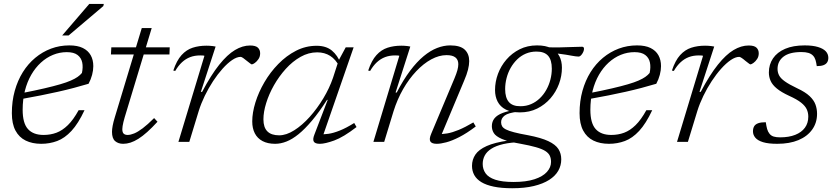

<svg xmlns="http://www.w3.org/2000/svg" viewBox="-20 -736 4334 996"><path d="M326.5 -465.5Q289.5 -465.5 255.2 -451.5Q221 -437.5 192.2 -411.2Q163.5 -385 142.2 -348.2Q121 -311.5 109.2 -265.5Q97.5 -219.5 97.5 -166.5Q97.5 -97 125 -66.5Q152.5 -36 206 -36Q242 -36 272.8 -47.5Q303.5 -59 332 -86.8Q360.5 -114.5 388 -164.5H418.5Q386 -95 350.8 -57Q315.5 -19 276.5 -4.5Q237.5 10 194 10Q147.5 10 113.2 -6.8Q79 -23.5 60.2 -58.8Q41.5 -94 41.5 -149Q41.5 -211 56.5 -264.8Q71.5 -318.5 98.5 -361.8Q125.5 -405 162.8 -436Q200 -467 244.8 -483.8Q289.5 -500.5 339.5 -500.5Q382.5 -500.5 409.8 -487Q437 -473.5 450.5 -449.5Q464 -425.5 464 -393Q464 -371.5 457.8 -347.8Q451.5 -324 439.5 -301.5Q402.5 -290.5 363 -280Q323.5 -269.5 281 -260Q238.5 -250.5 192 -241.2Q145.5 -232 95 -223L96 -253.5Q162.5 -266.5 210.8 -277.8Q259 -289 292.2 -298.8Q325.5 -308.5 347.2 -318Q369 -327.5 382.5 -337Q396 -346.5 405 -357.5Q411.5 -387.5 406.5 -411.8Q401.5 -436 382.2 -450.8Q363 -465.5 326.5 -465.5ZM302.5 -552 443 -715.5H518.5L516 -704.5L336 -552Z M555.5 -453.5 557.5 -490.5H860.5L859 -453.5ZM627 -128Q623 -114.5 620.2 -102.8Q617.5 -91 616 -82Q614.5 -73 614.5 -66Q614.5 -49 621.8 -42.5Q629 -36 642 -36Q657 -36 676 -43.8Q695 -51.5 720.2 -70.5Q745.5 -89.5 779.5 -123.5L797 -104.5Q768.5 -73.5 744 -51.5Q719.5 -29.5 698 -16Q676.5 -2.5 657 3.8Q637.5 10 619 10Q593.5 10 577.2 -4Q561 -18 561 -52Q561 -65.5 564.5 -84.2Q568 -103 576 -129L715.5 -590.5H767Z M1040.5 -446.5Q1036.5 -448 1030.5 -448.2Q1024.5 -448.5 1018.5 -448.5Q990 -448.5 966.8 -439.8Q943.5 -431 924.2 -413.2Q905 -395.5 889 -368L879 -370Q896.5 -422.5 921.8 -450.2Q947 -478 979.5 -488.5Q1012 -499 1051 -499Q1059 -499 1067.2 -498.5Q1075.5 -498 1083.8 -497Q1092 -496 1098.5 -494.5L1022 -259.5H1028.5Q1075 -347.5 1117.2 -400.2Q1159.5 -453 1199 -476.5Q1238.5 -500 1277 -500Q1306 -500 1317.8 -488.8Q1329.5 -477.5 1329.5 -459.5Q1329.5 -442.5 1321 -429.8Q1312.5 -417 1302 -409.5Q1291.5 -402 1286 -402Q1284 -402 1276.2 -408Q1268.5 -414 1259.5 -421Q1250.5 -429 1241.5 -435Q1232.5 -441 1228.5 -441Q1208.5 -441 1184.2 -424.5Q1160 -408 1134.5 -379.5Q1109 -351 1085.2 -314.8Q1061.5 -278.5 1042.2 -238.8Q1023 -199 1011 -160.5L962 0H905.5Z M1611 -38 1680 -218H1676.5Q1635 -153.5 1598.2 -110Q1561.5 -66.5 1528.8 -40Q1496 -13.5 1466 -1.8Q1436 10 1407.5 10Q1368.5 10 1341.8 -4.2Q1315 -18.5 1301.8 -44.5Q1288.5 -70.5 1288.5 -106Q1288.5 -151.5 1305 -204.8Q1321.5 -258 1351.8 -309.8Q1382 -361.5 1423.8 -404.2Q1465.5 -447 1515.8 -472.8Q1566 -498.5 1622.5 -498.5Q1671.5 -498.5 1701.5 -473.8Q1731.5 -449 1747.5 -406.5L1741 -390Q1722 -427.5 1693 -446Q1664 -464.5 1625.5 -464.5Q1580.5 -464.5 1539 -441Q1497.5 -417.5 1462.5 -378.8Q1427.5 -340 1401.2 -293.8Q1375 -247.5 1360.8 -201.2Q1346.5 -155 1346.5 -117Q1346.5 -75 1367 -54.5Q1387.5 -34 1428 -34Q1465 -34 1506.2 -60Q1547.5 -86 1586.5 -129.5Q1625.5 -173 1657.2 -225.8Q1689 -278.5 1707.5 -332.5L1736.5 -422L1773.5 -490.5H1814.5L1651 -19L1637.5 -40Q1657.5 -38 1683.5 -41.8Q1709.5 -45.5 1742.8 -58.8Q1776 -72 1817.5 -98L1829.5 -77Q1761.5 -24.5 1713.8 -7.2Q1666 10 1639.5 10Q1614.5 10 1607.8 -1.5Q1601 -13 1611 -38Z M1900 -368 1890 -370Q1907.5 -422.5 1932.8 -450.2Q1958 -478 1990.5 -488.5Q2023 -499 2062 -499Q2070 -499 2078.2 -498.5Q2086.5 -498 2094.5 -497Q2102.5 -496 2108.5 -494.5L2032 -256H2038Q2072.5 -322.5 2107.5 -369Q2142.5 -415.5 2177.5 -444.5Q2212.5 -473.5 2247.2 -487Q2282 -500.5 2315.5 -500.5Q2367.5 -500.5 2390.8 -478.5Q2414 -456.5 2414 -419Q2414 -399.5 2407.8 -374.5Q2401.5 -349.5 2387.5 -317L2263 -20L2254 -41Q2274.5 -39.5 2300.5 -44Q2326.5 -48.5 2359.8 -62.2Q2393 -76 2435.5 -101L2448 -80Q2401 -44.5 2362.8 -25Q2324.5 -5.5 2295.2 2.2Q2266 10 2245.5 10Q2220 10 2212.5 -2.2Q2205 -14.5 2217 -42.5L2338 -330.5Q2348 -354.5 2352.8 -372Q2357.5 -389.5 2357.5 -403Q2357.5 -426 2342.5 -438Q2327.5 -450 2296.5 -450Q2257.5 -450 2217 -428Q2176.5 -406 2139 -366.2Q2101.5 -326.5 2071.2 -273.8Q2041 -221 2021.5 -159L1973 0H1917L2051.5 -446.5Q2047.5 -448 2041.5 -448.2Q2035.5 -448.5 2029.5 -448.5Q2001 -448.5 1977.8 -439.8Q1954.5 -431 1935.2 -413.2Q1916 -395.5 1900 -368Z M2982 -442.5Q2974.5 -442.5 2965.5 -443.8Q2956.5 -445 2944.5 -447.2Q2932.5 -449.5 2916.2 -452.2Q2900 -455 2878 -457.5Q2856 -460 2826 -461.5L2803.5 -491.5Q2845.5 -489.5 2883.8 -490.2Q2922 -491 2952 -492.2Q2982 -493.5 2999.5 -493.5Q3004.5 -493.5 3007 -490.8Q3009.5 -488 3009.5 -483Q3009.5 -476.5 3006.8 -469.5Q3004 -462.5 2999.8 -456.2Q2995.5 -450 2990.8 -446.2Q2986 -442.5 2982 -442.5ZM2680 -185Q2710 -185 2735.2 -196Q2760.5 -207 2780.2 -226Q2800 -245 2814 -270Q2828 -295 2835.2 -323Q2842.5 -351 2842.5 -380Q2842.5 -425 2823.2 -446.8Q2804 -468.5 2763 -468.5Q2733 -468.5 2707.8 -457.8Q2682.5 -447 2662.8 -427.8Q2643 -408.5 2629 -383.8Q2615 -359 2607.8 -330.8Q2600.5 -302.5 2600.5 -274Q2600.5 -229 2619.8 -206.8Q2639 -184.5 2680 -185ZM2766 -500.5Q2811 -500.5 2839.5 -485.8Q2868 -471 2881.5 -445Q2895 -419 2895 -384.5Q2895 -342 2879.8 -300.8Q2864.5 -259.5 2835.8 -226.2Q2807 -193 2767 -173Q2727 -153 2677 -153Q2632 -153 2603.5 -167.8Q2575 -182.5 2561.5 -208.8Q2548 -235 2548 -269Q2548 -311.5 2563.2 -352.8Q2578.5 -394 2607.2 -427.2Q2636 -460.5 2676 -480.5Q2716 -500.5 2766 -500.5ZM2637 240.5Q2581 240.5 2541.5 232.2Q2502 224 2477 208.8Q2452 193.5 2440.2 172Q2428.5 150.5 2428.5 124.5Q2428.5 92 2446 66Q2463.5 40 2504.8 21.5Q2546 3 2617 -7L2639.5 -19.5L2685.5 1Q2629 2.5 2590.5 11.5Q2552 20.5 2528.5 35.8Q2505 51 2494.5 71Q2484 91 2484 114.5Q2484 142 2499 163.2Q2514 184.5 2549.2 196.2Q2584.5 208 2644 208Q2709.5 208 2752.8 193.8Q2796 179.5 2817.2 155.8Q2838.5 132 2838.5 104Q2838.5 85.5 2832 71.8Q2825.5 58 2808.5 47.2Q2791.5 36.5 2760 27.5Q2728.5 18.5 2679 9.5Q2615 -1.5 2583.5 -15.2Q2552 -29 2541.8 -45.5Q2531.5 -62 2531.5 -81.5Q2531.5 -105 2545 -122Q2558.5 -139 2587.8 -150.2Q2617 -161.5 2663.5 -167.5L2667 -156.5Q2616 -150.5 2597.8 -136.5Q2579.5 -122.5 2579.5 -102Q2579.5 -90 2584.8 -81Q2590 -72 2604.5 -64.5Q2619 -57 2646.8 -49.8Q2674.5 -42.5 2719.5 -34.5Q2787 -21.5 2824.5 -3.8Q2862 14 2876.8 37.2Q2891.5 60.5 2891.5 90.5Q2891.5 122.5 2876 149.8Q2860.5 177 2828.8 197.2Q2797 217.5 2749.2 229Q2701.5 240.5 2637 240.5Z M3271.5 -465.5Q3234.5 -465.5 3200.2 -451.5Q3166 -437.5 3137.2 -411.2Q3108.5 -385 3087.2 -348.2Q3066 -311.5 3054.2 -265.5Q3042.5 -219.5 3042.5 -166.5Q3042.5 -97 3070 -66.5Q3097.5 -36 3151 -36Q3187 -36 3217.8 -47.5Q3248.5 -59 3277 -86.8Q3305.5 -114.5 3333 -164.5H3363.5Q3331 -95 3295.8 -57Q3260.5 -19 3221.5 -4.5Q3182.5 10 3139 10Q3092.5 10 3058.2 -6.8Q3024 -23.5 3005.2 -58.8Q2986.5 -94 2986.5 -149Q2986.5 -211 3001.5 -264.8Q3016.5 -318.5 3043.5 -361.8Q3070.5 -405 3107.8 -436Q3145 -467 3189.8 -483.8Q3234.5 -500.5 3284.5 -500.5Q3327.5 -500.5 3354.8 -487Q3382 -473.5 3395.5 -449.5Q3409 -425.5 3409 -393Q3409 -371.5 3402.8 -347.8Q3396.5 -324 3384.5 -301.5Q3347.5 -290.5 3308 -280Q3268.5 -269.5 3226 -260Q3183.5 -250.5 3137 -241.2Q3090.5 -232 3040 -223L3041 -253.5Q3107.5 -266.5 3155.8 -277.8Q3204 -289 3237.2 -298.8Q3270.5 -308.5 3292.2 -318Q3314 -327.5 3327.5 -337Q3341 -346.5 3350 -357.5Q3356.5 -387.5 3351.5 -411.8Q3346.5 -436 3327.2 -450.8Q3308 -465.5 3271.5 -465.5Z M3627 -446.5Q3623 -448 3617 -448.2Q3611 -448.5 3605 -448.5Q3576.5 -448.5 3553.2 -439.8Q3530 -431 3510.8 -413.2Q3491.5 -395.5 3475.5 -368L3465.5 -370Q3483 -422.5 3508.2 -450.2Q3533.5 -478 3566 -488.5Q3598.5 -499 3637.5 -499Q3645.5 -499 3653.8 -498.5Q3662 -498 3670.2 -497Q3678.5 -496 3685 -494.5L3608.5 -259.5H3615Q3661.5 -347.5 3703.8 -400.2Q3746 -453 3785.5 -476.5Q3825 -500 3863.5 -500Q3892.5 -500 3904.2 -488.8Q3916 -477.5 3916 -459.5Q3916 -442.5 3907.5 -429.8Q3899 -417 3888.5 -409.5Q3878 -402 3872.5 -402Q3870.5 -402 3862.8 -408Q3855 -414 3846 -421Q3837 -429 3828 -435Q3819 -441 3815 -441Q3795 -441 3770.8 -424.5Q3746.5 -408 3721 -379.5Q3695.5 -351 3671.8 -314.8Q3648 -278.5 3628.8 -238.8Q3609.5 -199 3597.5 -160.5L3548.5 0H3492Z M3952.5 -102Q3955.5 -81 3959.5 -66.8Q3963.5 -52.5 3972 -42Q3980.5 -31.5 3993.8 -27.5Q4007 -23.5 4027 -23.5Q4072.5 -23.5 4105.2 -36.5Q4138 -49.5 4155.5 -73.5Q4173 -97.5 4173 -131Q4173 -151.5 4165 -169Q4157 -186.5 4135.8 -203.5Q4114.5 -220.5 4073.5 -239Q4032.5 -258 4009.8 -276.8Q3987 -295.5 3977.8 -316Q3968.5 -336.5 3968.5 -360Q3968.5 -401.5 3990 -433.2Q4011.5 -465 4053 -482.8Q4094.5 -500.5 4154 -500.5Q4196 -500.5 4223.2 -492.2Q4250.5 -484 4263.8 -469.8Q4277 -455.5 4277 -436Q4277 -422.5 4271 -412.8Q4265 -403 4251.8 -398Q4238.5 -393 4217 -393Q4214.5 -411 4210.5 -424.5Q4206.5 -438 4197.5 -447.5Q4188.5 -457 4174 -461.5Q4159.5 -466 4137 -466Q4075 -466 4044.2 -442Q4013.5 -418 4013.5 -378.5Q4013.5 -360.5 4021.5 -345Q4029.5 -329.5 4051.5 -313.8Q4073.5 -298 4115.5 -278Q4157.5 -258.5 4179.8 -237.5Q4202 -216.5 4210.2 -193.8Q4218.5 -171 4218.5 -146Q4218.5 -99 4193.2 -63.8Q4168 -28.5 4122 -9.2Q4076 10 4012 10Q3965.5 10 3938 1.5Q3910.5 -7 3898.2 -21.8Q3886 -36.5 3886 -54.5Q3886 -70 3892 -80.5Q3898 -91 3912.5 -96.5Q3927 -102 3952.5 -102Z"/></svg>

Font: Newsreader 9pt Light
Style: Italic
Weight: 300
Italic angle: -17°
Designer: Hugues Gentile
Foundry: Production Type
Version: Version 1.003